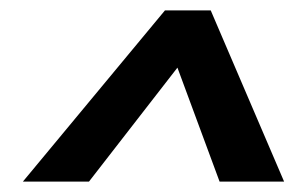

<svg xmlns="http://www.w3.org/2000/svg" viewBox="-20 -732 590 369"><path d="M24 -383 297 -712H385L526 -383H402L321 -602L151 -383Z"/></svg>

Font: Codetta
Style: Bold Italic
Weight: 700
Italic angle: -11°
Designer: Ulrich Proeller
Foundry: PROSA GmbH
Version: Version 2.00;September 29, 2018;FontCreator 11.5.0.2427 64-b